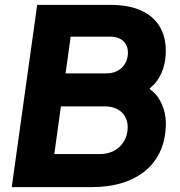

<svg xmlns="http://www.w3.org/2000/svg" viewBox="-20 -765 736 785"><path d="M356 0C542 0 658 -97 658 -260C658 -294 650 -326 633 -356C624 -373 610 -388 591 -402C598 -409 605 -415 612 -422C643 -458 658 -504 658 -557C658 -676 577 -745 434 -745H132L28 0ZM269 -615H432C476 -615 503 -589 503 -550C503 -501 468 -465 416 -465H248ZM229 -330H409C466 -330 502 -296 502 -245C502 -181 455 -135 388 -135H202Z"/></svg>

Font: Plus Jakarta Sans ExtraBold
Style: Italic
Weight: 800
Italic angle: -8°
Designer: Gumpita Rahayu
Foundry: Tokotype
Version: Version 2.071;gftools[0.9.30]